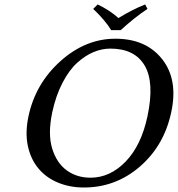

<svg xmlns="http://www.w3.org/2000/svg" viewBox="-20 -832 798 862"><path d="M479 -696.8Q452.6 -740.7 398.4 -792L418.5 -812Q472.7 -786.1 511.7 -751Q576.7 -790.5 631.8 -812L642.1 -792Q585 -754.4 522 -696.8ZM475.6 -613.8Q437.5 -613.8 399.9 -598.1Q362.3 -582.5 326.2 -549.8Q290 -517.1 260.3 -459.7Q230.5 -402.3 214.4 -327.1Q194.3 -231 214.1 -165.8Q233.9 -100.6 279.3 -67.4Q324.7 -34.2 386.2 -34.2Q474.1 -34.2 544.2 -106.7Q614.3 -179.2 642.1 -310.1Q674.3 -461.9 629.4 -537.8Q584.5 -613.8 475.6 -613.8ZM749 -329.1Q717.3 -178.7 608.4 -84.5Q499.5 9.8 356.9 9.8Q292.5 9.8 239.5 -12.5Q186.5 -34.7 152.1 -76.2Q117.7 -117.7 105 -177Q92.3 -236.3 107.9 -310.1Q139.2 -457 251.5 -557.6Q363.8 -658.2 498 -658.2Q635.3 -658.2 707.8 -566.7Q780.3 -475.1 749 -329.1Z"/></svg>

Font: Linux Biolinum
Style: Italic
Weight: 400
Italic angle: -12°
Designer: Philipp H. Poll
Foundry: Philipp H. Poll
Version: Version 1.1.3 ; ttfautohint (v0.9)